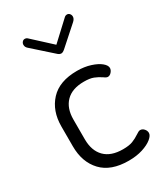

<svg xmlns="http://www.w3.org/2000/svg" viewBox="-184 -812 780 899"><g transform="rotate(-30 205.5 -362.0)"><path d="M331 -731Q338.8 -731 344.4 -724.5Q350 -718 350 -709Q350 -697 338 -686L237 -596Q225.3 -586 217.5 -586Q206.8 -586 197 -596L96 -686Q83 -696 83 -709Q83 -718 88.6 -724.5Q94.2 -731 102 -731Q111 -731 117 -725L217 -633L316 -725Q322 -731 331 -731ZM46 -183V-290Q46 -373.8 94.8 -426.4Q143.5 -479 239 -479Q278.9 -479 311.4 -468.5Q344 -458 362 -443Q380 -428 380 -413.7Q380 -403 371 -392.5Q362 -382 351 -382Q343 -382 330 -392Q312 -404 293 -411.5Q274 -419 241.7 -419Q178 -419 144.5 -385Q111 -351 111 -290.1V-183.3Q111 -121.4 144.7 -87.2Q178.4 -53 243 -53Q276.2 -53 295.6 -60.5Q315 -68 334.8 -81.2Q341 -85 346 -88Q351 -91 356.4 -91Q368.5 -91 377.2 -81Q386 -71 386 -59Q386 -45.1 367 -29.5Q348 -14 315.1 -3.5Q282.2 7 240 7Q144 7 95 -45Q46 -97 46 -183Z"/></g></svg>

Font: Dosis
Style: Regular
Weight: 400
Designer: Edgar Tolentino, Pablo Impallari, Igino Marini
Foundry: Edgar Tolentino, Pablo Impallari, Igino Marini
Version: Version 1.007;Glyphs 3.1.1 (3134)